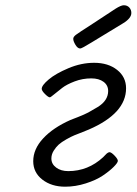

<svg xmlns="http://www.w3.org/2000/svg" viewBox="-20 -702 518 728"><path d="M106 -90.8Q106 -136.7 143.6 -177.2Q181.2 -217.8 247.1 -247.1Q250 -248 275.4 -258.1Q300.8 -268.1 314.9 -275.6Q329.1 -283.2 349.6 -295.7Q370.1 -308.1 380.1 -323.5Q390.1 -338.9 390.1 -356.9Q390.1 -378.9 372.6 -391.8Q355 -404.8 326.2 -404.8Q293 -404.8 262.9 -393.3Q232.9 -381.8 216.1 -368.9Q199.2 -356 185.5 -344.5Q171.9 -333 168.9 -333Q163.1 -333 150.6 -345.5Q138.2 -357.9 138.2 -365.2Q138.2 -378.4 164.6 -400.6Q190.9 -422.9 239.5 -443.4Q288.1 -463.9 336.9 -463.9Q390.1 -463.9 424.1 -437Q458 -410.2 458 -367.2Q458 -272 316.9 -210.9Q313 -209 293.5 -201.4Q273.9 -193.8 262 -189Q250 -184.1 231.4 -173.6Q212.9 -163.1 202.4 -153.6Q191.9 -144 183.3 -130.1Q174.8 -116.2 174.8 -101.1Q174.8 -80.1 192.9 -66.7Q210.9 -53.2 238.8 -53.2Q314 -53.2 371.1 -106Q374 -108.9 378.4 -113.5Q382.8 -118.2 385 -120.1Q387.2 -122.1 390.1 -123.5Q393.1 -125 395 -125Q401.9 -125 414.3 -112.1Q426.8 -99.1 426.8 -92Q426.8 -85 410.9 -69.1Q395 -53.2 369.6 -36.1Q344.2 -19 305.2 -6.6Q266.1 5.9 227.1 5.9Q175.3 5.9 140.6 -21Q106 -47.9 106 -90.8ZM257.8 -554.2V-555.2Q257.8 -562 267.3 -569.6Q276.9 -577.1 331.1 -611.8Q380.9 -645 418 -668.9Q439 -682.1 449.2 -682.1Q462.4 -682.1 470.2 -673.6Q478 -665 478 -652.8Q478 -632.8 446.8 -613.8Q385.7 -576.7 327.1 -541Q290 -518.1 284.2 -518.1Q274.4 -518.1 266.1 -532Q257.8 -545.9 257.8 -554.2Z"/></svg>

Font: CMU Concrete
Style: Italic
Weight: 500
Italic angle: -14.04°
Version: Version 0.7.0